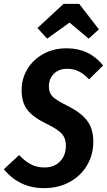

<svg xmlns="http://www.w3.org/2000/svg" viewBox="-45 -958 554 994"><path d="M489 -619 416 -547Q390 -575 363 -588.5Q336 -602 303 -602Q260 -602 234 -576Q208 -550 208 -510Q208 -478 227.5 -458Q247 -438 305 -410Q373 -376 405.5 -334Q438 -292 438 -224Q438 -157 405.5 -102Q373 -47 315 -15.5Q257 16 183 16Q55 16 -25 -82L54 -155Q85 -123 115 -107Q145 -91 185 -91Q235 -91 265.5 -122Q296 -153 296 -204Q296 -242 275 -265.5Q254 -289 196 -317Q126 -351 96.5 -389.5Q67 -428 67 -491Q67 -551 97 -600.5Q127 -650 180 -679Q233 -708 300 -708Q417 -708 489 -619ZM199 -758 149 -813 284 -938H365L467 -806L414 -758L315 -841Z"/></svg>

Font: Fira Sans Extra Condensed SemiBold
Style: Italic
Weight: 600
Width: 3
Italic angle: -8°
Designer: Carrois Corporate & Edenspiekermann AG
Foundry: Carrois Corporate GbR & Edenspiekermann AG
Version: Version 4.203